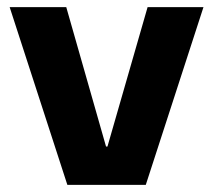

<svg xmlns="http://www.w3.org/2000/svg" viewBox="-20 -516 595 536"><path d="M168 0 7 -496H165L276 -107H280L392 -496H548L387 0Z"/></svg>

Font: DM Sans 36pt Black
Style: Regular
Weight: 900
Designer: Colophon Foundry, Jonny Pinhorn
Foundry: Colophon Foundry
Version: Version 4.004;gftools[0.9.30]